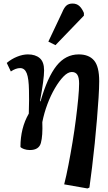

<svg xmlns="http://www.w3.org/2000/svg" viewBox="-20 -830 606 1080"><path d="M472 230 341 207Q353 160 365 98Q377 36 388 -30.5Q399 -97 407 -160Q415 -223 420 -275.5Q425 -328 425 -360Q425 -394 415 -409.5Q405 -425 384 -425Q362 -425 337.5 -400Q313 -375 289 -334Q265 -293 246.5 -243.5Q228 -194 218 -143Q221 -66 210 -26Q199 14 148 14Q130 14 115 8.5Q100 3 95 -3Q95 -110 142 -191Q143 -235 143.5 -265.5Q144 -296 143 -321Q142 -388 130.5 -417.5Q119 -447 93 -447Q69 -447 41 -428L18 -476Q44 -498 76 -511Q108 -524 137 -524Q179 -524 203.5 -503Q228 -482 228 -434Q228 -385 205 -261L208 -260Q247 -396 298 -460Q349 -524 423 -524Q480 -524 509 -490Q538 -456 538 -373Q538 -337 534.5 -281.5Q531 -226 525.5 -160Q520 -94 513 -24.5Q506 45 498 109.5Q490 174 483 225ZM292 -576 252 -596 330 -761Q341 -788 354 -799Q367 -810 388 -810Q411 -810 426 -796.5Q441 -783 452 -757V-742Z"/></svg>

Font: Literata 12pt SemiBold
Style: Italic
Weight: 600
Italic angle: -2°
Designer: Latin by Veronika Burian and Jose Scaglione. Greek by Irene Vlachou. Cyrillic by Vera Evstafieva
Foundry: TypeTogether
Version: Version 3.002